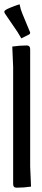

<svg xmlns="http://www.w3.org/2000/svg" viewBox="-24 -866 197 891"><path d="M37 -12V-556L33 -650Q67 -655 100 -655Q116 -655 116 -638V-94L120 0Q86 5 53 5Q37 5 37 -12ZM114 -720Q116 -717 116 -713Q116 -709 111 -706L75 -688Q68 -701 57 -718L-1 -803Q-4 -808 -4 -812Q-4 -819 21.5 -829.5Q47 -840 57 -843L67 -846Q71 -823 80 -802Z"/></svg>

Font: el_Medula One
Style: Regular
Weight: 400
Designer: Luciano Vergara
Foundry: Luciano Vergara
Version: Version 1.002 August 17, 2020